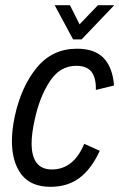

<svg xmlns="http://www.w3.org/2000/svg" viewBox="-20 -710 461 741"><path d="M26 -166Q26 -209 37 -261Q62 -376 122 -449Q182 -522 277 -522Q346 -522 380.5 -485.5Q415 -449 420 -380L350 -363Q351 -410 333 -433Q315 -456 274 -456Q211 -456 171.5 -395Q132 -334 114 -248Q102 -195 102 -157Q102 -56 180 -56Q264 -56 305 -155L365 -128Q333 -58 287 -23.5Q241 11 175 11Q99 11 62.5 -37Q26 -85 26 -166ZM191 -690H250L287 -616L358 -690H421L295 -558H262Z"/></svg>

Font: Decalotype
Style: Italic
Weight: 400
Italic angle: -12°
Designer: Alfredo Marco Pradil
Foundry: Alfredo Marco Pradil
Version: Version 1.0